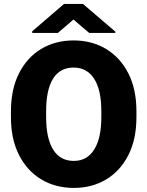

<svg xmlns="http://www.w3.org/2000/svg" viewBox="-20 -921 730 951"><path d="M655.8 -369.6V-340.8Q655.8 -231.9 616.2 -153.6Q576.7 -75.2 506.6 -32.7Q436.5 9.8 345.7 9.8Q254.4 9.8 184.1 -32.7Q113.8 -75.2 74 -153.6Q34.2 -231.9 34.2 -340.8V-369.6Q34.2 -478.5 73.7 -557.1Q113.3 -635.7 183.3 -678.2Q253.4 -720.7 344.7 -720.7Q435.5 -720.7 505.9 -678.2Q576.2 -635.7 616 -557.1Q655.8 -478.5 655.8 -369.6ZM481.9 -340.8V-370.6Q481.9 -476.1 446 -531.2Q410.2 -586.4 344.7 -586.4Q276.9 -586.4 242.7 -531.2Q208.5 -476.1 208.5 -370.6V-340.8Q208.5 -236.3 243.2 -180.2Q277.8 -124 345.7 -124Q411.1 -124 446.5 -180.2Q481.9 -236.3 481.9 -340.8ZM391.1 -901.4 551.3 -764.2V-757.8H421.9L343.8 -824.2L266.6 -757.8H139.6V-766.1L296.9 -901.4Z"/></svg>

Font: Vazirmatn UI Black
Style: Regular
Weight: 900
Designer: Saber Rastikerdar
Foundry: Saber Rastikerdar
Version: Version 33.003